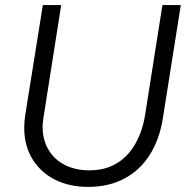

<svg xmlns="http://www.w3.org/2000/svg" viewBox="-20 -720 736 753"><path d="M326 13Q252 13 195.5 -15.5Q139 -44 107 -96.5Q75 -149 75 -219Q75 -231 76 -243.5Q77 -256 79 -269L148 -700H220L151 -262Q150 -252 148.5 -242.5Q147 -233 147 -224Q147 -172 170 -133Q193 -94 234.5 -73Q276 -52 330 -52Q393 -52 438 -79.5Q483 -107 511 -156.5Q539 -206 549 -269L617 -700H689L619 -258Q606 -174 567.5 -113Q529 -52 467.5 -19.5Q406 13 326 13Z"/></svg>

Font: MuseoModerno Light
Style: Italic
Weight: 300
Italic angle: -9°
Designer: Pablo Cosgaya, Héctor Gatti, Marcela Romero, and the Authors of The MuseoModerno Project.
Foundry: Omnibus-Type Team
Version: Version 1.003